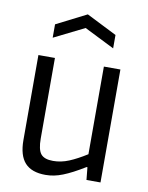

<svg xmlns="http://www.w3.org/2000/svg" viewBox="-87 -831 695 904"><g transform="rotate(10 260.5 -379.5)"><path d="M115 -696 259 -769 404 -696V-632L260 -704L115 -632ZM193 10Q127 10 95 -25Q63 -60 63 -134V-540H142V-155Q142 -102 158.5 -81.5Q175 -61 217 -61Q255 -61 292.5 -76.5Q330 -92 376 -121V-540H455V0H388L382 -60H378Q347 -41 322 -28Q297 -15 275.5 -6.5Q254 2 234 6Q214 10 193 10Z"/></g></svg>

Font: Encode Sans Condensed
Style: Regular
Weight: 400
Designer: Pablo Impallari, Andres Torresi
Foundry: Pablo Impallari, Andres Torresi
Version: Version 1.000; ttfautohint (v1.00) -l 8 -r 50 -G 200 -x 14 -